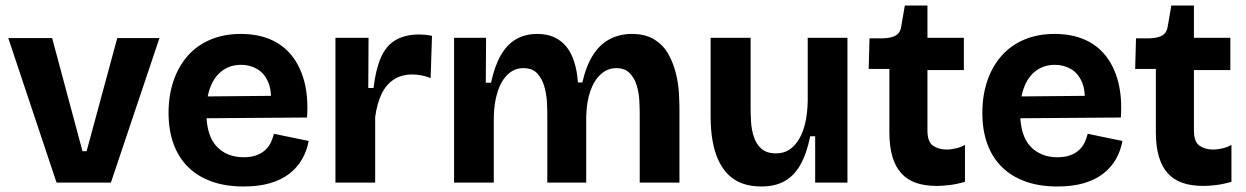

<svg xmlns="http://www.w3.org/2000/svg" viewBox="-20 -662 4516 696"><path d="M185 0 10 -524H169L279 -114H294L405 -524H558L382 0Z M863 14Q798 14 747.5 -4Q697 -22 662 -56.5Q627 -91 609 -140.5Q591 -190 591 -253Q591 -315 608.5 -367.5Q626 -420 659.5 -458.5Q693 -497 742 -518Q791 -539 853 -539Q914 -539 960.5 -519Q1007 -499 1038 -460Q1069 -421 1083.5 -365Q1098 -309 1093 -236L684 -233V-312L1008 -315L960 -274Q967 -327 953.5 -361Q940 -395 913.5 -411Q887 -427 854 -427Q816 -427 787.5 -407Q759 -387 743.5 -348.5Q728 -310 728 -256Q728 -171 765 -131.5Q802 -92 863 -92Q891 -92 910.5 -99.5Q930 -107 942.5 -119Q955 -131 962 -146Q969 -161 973 -177L1099 -151Q1092 -114 1074.5 -84Q1057 -54 1028.5 -32Q1000 -10 959 2Q918 14 863 14Z M1196 0V-256V-525H1316L1315 -343H1334Q1342 -411 1361 -454Q1380 -497 1414.5 -517Q1449 -537 1500 -537Q1510 -537 1521 -536Q1532 -535 1546 -532L1541 -379Q1524 -386 1506.5 -389Q1489 -392 1474 -392Q1436 -392 1408 -374Q1380 -356 1363.5 -322Q1347 -288 1340 -238V0Z M1626 0V-331V-525H1742L1741 -362H1760Q1773 -423 1795.5 -462Q1818 -501 1851 -520Q1884 -539 1928 -539Q1963 -539 1989 -527Q2015 -515 2033 -493Q2051 -471 2061.5 -438Q2072 -405 2075 -363H2091Q2105 -424 2130 -463Q2155 -502 2191 -520.5Q2227 -539 2270 -539Q2320 -539 2352.5 -518.5Q2385 -498 2403 -465.5Q2421 -433 2430 -396.5Q2439 -360 2441 -325.5Q2443 -291 2443 -269V0H2299V-252Q2299 -271 2297.5 -298.5Q2296 -326 2288 -352.5Q2280 -379 2262.5 -397Q2245 -415 2214 -415Q2182 -415 2157.5 -392.5Q2133 -370 2119.5 -330.5Q2106 -291 2105 -237V0H1964V-247Q1964 -265 1962.5 -293Q1961 -321 1953 -349Q1945 -377 1927.5 -396Q1910 -415 1877 -415Q1845 -415 1821 -392.5Q1797 -370 1784 -330Q1771 -290 1770 -237V0Z M2740 14Q2701 14 2671 3Q2641 -8 2619.5 -29.5Q2598 -51 2584 -81.5Q2570 -112 2563 -151.5Q2556 -191 2556 -239V-525H2701V-271Q2701 -249 2702.5 -221Q2704 -193 2712.5 -166.5Q2721 -140 2740 -123Q2759 -106 2793 -106Q2821 -106 2841.5 -119.5Q2862 -133 2877 -158.5Q2892 -184 2899.5 -218.5Q2907 -253 2908 -294V-525H3052V-217V0H2935V-168H2917Q2904 -104 2881 -64Q2858 -24 2823.5 -5Q2789 14 2740 14Z M3376 12Q3333 12 3301 1Q3269 -10 3247.5 -33.5Q3226 -57 3215 -94Q3204 -131 3204 -182V-412H3129L3132 -523H3180Q3213 -524 3229 -534.5Q3245 -545 3248 -572L3260 -642H3342V-525H3474V-408H3342V-189Q3342 -148 3362 -134Q3382 -120 3411 -120Q3429 -120 3447 -124.5Q3465 -129 3478 -137V-3Q3447 6 3421 9Q3395 12 3376 12Z M3813 14Q3748 14 3697.5 -4Q3647 -22 3612 -56.5Q3577 -91 3559 -140.5Q3541 -190 3541 -253Q3541 -315 3558.5 -367.5Q3576 -420 3609.5 -458.5Q3643 -497 3692 -518Q3741 -539 3803 -539Q3864 -539 3910.5 -519Q3957 -499 3988 -460Q4019 -421 4033.5 -365Q4048 -309 4043 -236L3634 -233V-312L3958 -315L3910 -274Q3917 -327 3903.5 -361Q3890 -395 3863.5 -411Q3837 -427 3804 -427Q3766 -427 3737.5 -407Q3709 -387 3693.5 -348.5Q3678 -310 3678 -256Q3678 -171 3715 -131.5Q3752 -92 3813 -92Q3841 -92 3860.5 -99.5Q3880 -107 3892.5 -119Q3905 -131 3912 -146Q3919 -161 3923 -177L4049 -151Q4042 -114 4024.5 -84Q4007 -54 3978.5 -32Q3950 -10 3909 2Q3868 14 3813 14Z M4342 12Q4299 12 4267 1Q4235 -10 4213.5 -33.5Q4192 -57 4181 -94Q4170 -131 4170 -182V-412H4095L4098 -523H4146Q4179 -524 4195 -534.5Q4211 -545 4214 -572L4226 -642H4308V-525H4440V-408H4308V-189Q4308 -148 4328 -134Q4348 -120 4377 -120Q4395 -120 4413 -124.5Q4431 -129 4444 -137V-3Q4413 6 4387 9Q4361 12 4342 12Z"/></svg>

Font: Bricolage Grotesque 48pt Condensed ExtraBold
Style: Bold
Weight: 700
Version: Version 1.000;gftools[0.9.30]